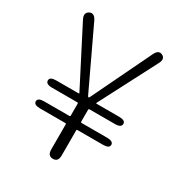

<svg xmlns="http://www.w3.org/2000/svg" viewBox="-169 -824 873 938"><g transform="rotate(30 267.5 -355.5)"><path d="M267 0Q237 0 237 -36V-177Q237 -182 232 -182H90Q54 -182 54 -202Q54 -222 90 -222H232Q237 -222 237 -227V-294Q237 -299 232 -299H90Q54 -299 54 -320Q54 -340 90 -340H215Q220 -340 218 -344L54 -663Q38 -695 63 -708Q88 -720 104 -687L261 -355Q265 -347 267.5 -347Q270 -347 274 -355L434 -687Q450 -720 474 -708Q498 -696 481 -664L315 -344Q313 -340 318 -340H444Q480 -340 480 -320Q480 -299 444 -299H301Q296 -299 296 -294V-227Q296 -222 301 -222H444Q480 -222 480 -202Q480 -182 444 -182H301Q296 -182 296 -177V-36Q296 0 267 0Z"/></g></svg>

Font: Resource Han Rounded JP Light
Style: Regular
Weight: 300
Designer: Cyano Hao (round all glyphs); Ryoko NISHIZUKA 西塚涼子 (kana, bopomofo & ideographs); Paul D. Hunt (Latin, Greek & Cyrillic)
Foundry: Cyano Hao
Version: 0.990